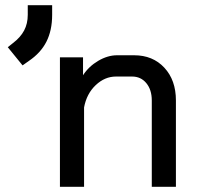

<svg xmlns="http://www.w3.org/2000/svg" viewBox="-20 -720 763 740"><path d="M211 -499H300V-430Q322 -464 358.5 -485.5Q395 -507 431 -507H497Q569 -507 613.5 -459Q658 -411 658 -333V0H565V-333Q565 -374 544 -399.5Q523 -425 489 -425H427Q384 -425 349 -392Q314 -359 304 -306V0H211ZM10 -538 30 -554Q59 -576 73 -602.5Q87 -629 87 -663V-700H181V-663Q181 -603 159 -559.5Q137 -516 91 -485L67 -468Z"/></svg>

Font: Bai Jamjuree Medium
Style: Regular
Weight: 500
Version: Version 1.000; ttfautohint (v1.6)